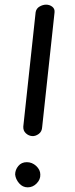

<svg xmlns="http://www.w3.org/2000/svg" viewBox="-20 -792 324 824"><path d="M118 -208Q103 -209 91 -220Q79 -231 80 -249L133 -740Q136 -756 150 -764Q164 -772 178 -772Q193 -772 204.5 -763Q216 -754 214 -738L161 -247Q160 -227 146 -217Q132 -207 118 -208ZM99 12Q77 12 62 -5.5Q47 -23 45 -43Q45 -63 58.5 -79.5Q72 -96 95 -96Q118 -96 135.5 -79.5Q153 -63 153 -43Q154 -22 137.5 -5Q121 12 99 12Z"/></svg>

Font: Edu NSW ACT Foundation Medium
Style: Regular
Weight: 500
Version: Version 1.003